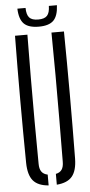

<svg xmlns="http://www.w3.org/2000/svg" viewBox="-62 -977 477 1018"><g transform="rotate(-5 176.0 -468.0)"><path d="M46 -123Q44 -292 44 -461.5Q44 -631 46 -800H112Q111 -687.5 110.2 -571.8Q109.5 -456 110 -340.8Q110.5 -225.5 111.5 -113Q111.5 -85.5 122 -70.8Q132.5 -56 154.5 -51.5V6Q97.5 1.5 72.2 -29Q47 -59.5 46 -123ZM198 6V-51.5Q220 -56 230 -70.8Q240 -85.5 240 -113Q241 -225.5 241.5 -340.8Q242 -456 241.8 -571.8Q241.5 -687.5 240 -800H306.5Q308.5 -631 308.5 -461.5Q308.5 -292 306.5 -123Q305.5 -59.5 280.2 -29Q255 1.5 198 6ZM176.5 -837Q122 -837 97.5 -861.2Q73 -885.5 71 -942H114.5Q115 -906 129 -890.5Q143 -875 176.5 -875Q210 -875 224 -890.5Q238 -906 238.5 -942H281.5Q279 -885.5 254.8 -861.2Q230.5 -837 176.5 -837Z"/></g></svg>

Font: Big Shoulders Stencil Display Thin
Style: Regular
Weight: 400
Version: Version 2.001